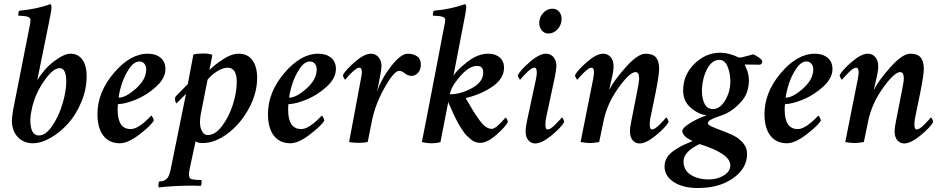

<svg xmlns="http://www.w3.org/2000/svg" viewBox="-20 -694 4611 938"><path d="M271.5 -361.3Q238.3 -361.3 193.4 -295.4Q148.4 -229.5 134.8 -158.2Q123 -108.4 131.8 -70.3Q140.6 -32.2 169.9 -32.2Q204.1 -32.2 236.3 -80.6Q268.6 -128.9 286.1 -189.5Q303.7 -250 303.7 -294.9Q303.7 -361.3 271.5 -361.3ZM162.1 -302.7Q196.3 -358.4 244.6 -395Q293 -431.6 324.2 -431.6Q361.3 -431.6 382.3 -402.8Q403.3 -374 403.3 -322.3Q403.3 -257.8 377.4 -195.8Q351.6 -133.8 312.5 -90.3Q273.4 -46.9 227.1 -20.5Q180.7 5.9 140.6 5.9Q95.7 5.9 66.9 -24.4Q38.1 -54.7 38.1 -106.4Q38.1 -118.2 43.9 -156.2L121.1 -546.9Q128.9 -582 128.9 -597.7Q128.9 -617.2 70.3 -617.2Q68.4 -620.1 69.8 -629.4Q71.3 -638.7 74.2 -641.6Q159.2 -649.4 226.6 -673.8Q231.4 -670.9 231.4 -656.2Q231.4 -642.6 218.8 -582Z M702.1 -431.6Q740.2 -431.6 764.2 -412.1Q788.1 -392.6 788.1 -356.4Q788.1 -311.5 742.2 -270Q696.3 -228.5 643.1 -207Q589.8 -185.5 556.6 -185.5Q554.7 -179.7 554.7 -158.2Q554.7 -63.5 618.2 -63.5Q625 -63.5 632.8 -65.4Q640.6 -67.4 647.9 -71.3Q655.3 -75.2 662.6 -79.6Q669.9 -84 676.8 -89.8Q683.6 -95.7 689.5 -100.6Q695.3 -105.5 700.7 -110.8Q706.1 -116.2 709.5 -119.6Q712.9 -123 715.8 -126L717.8 -128.9Q721.7 -128.9 726.6 -119.1Q731.4 -109.4 731.4 -104.5Q716.8 -80.1 661.1 -37.1Q605.5 5.9 565.4 5.9Q513.7 5.9 484.9 -31.2Q456.1 -68.4 456.1 -136.7Q456.1 -243.2 536.1 -337.4Q616.2 -431.6 702.1 -431.6ZM559.6 -216.8Q593.8 -216.8 644 -261.2Q694.3 -305.7 694.3 -355.5Q694.3 -372.1 685.1 -382.8Q675.8 -393.6 661.1 -393.6Q634.8 -393.6 611.3 -358.9Q587.9 -324.2 575.2 -284.7Q562.5 -245.1 559.6 -216.8Z M1091.8 -363.3Q1069.3 -363.3 1041 -345.7Q1012.7 -328.1 994.1 -304.7L960.9 -136.7Q952.1 -88.9 962.9 -61.5Q973.6 -34.2 995.1 -34.2Q1031.2 -34.2 1064.9 -78.6Q1098.6 -123 1117.7 -183.1Q1136.7 -243.2 1136.7 -293.9Q1136.7 -363.3 1091.8 -363.3ZM1145.5 -431.6Q1190.4 -431.6 1213.4 -399.4Q1236.3 -367.2 1236.3 -313.5Q1236.3 -237.3 1194.8 -162.1Q1153.3 -86.9 1091.3 -41Q1029.3 4.9 970.7 4.9Q945.3 4.9 935.5 -3.9L906.2 132.8Q903.3 146.5 903.3 160.2Q903.3 177.7 917 181.6Q933.6 185.5 962.9 185.5Q965.8 186.5 964.8 199.7Q963.9 212.9 960 213.9Q953.1 213.9 941.9 213.4Q930.7 212.9 925.8 212.9Q830.1 212.9 756.8 221.7Q752.9 220.7 753.9 207.5Q754.9 194.3 758.8 192.4Q784.2 192.4 797.9 175.8Q807.6 164.1 813.5 134.8L888.7 -235.4L841.8 -188.5Q835 -197.3 835 -210.9Q835 -221.7 843.8 -228.5L897.5 -283.2L924.8 -427.7Q942.4 -432.6 973.6 -432.6Q1003.9 -432.6 1017.6 -425.8Q1015.6 -417 1009.8 -386.2Q1003.9 -355.5 1002.9 -351.6Q1031.2 -379.9 1071.8 -405.8Q1112.3 -431.6 1145.5 -431.6Z M1535.2 -431.6Q1573.2 -431.6 1597.2 -412.1Q1621.1 -392.6 1621.1 -356.4Q1621.1 -311.5 1575.2 -270Q1529.3 -228.5 1476.1 -207Q1422.9 -185.5 1389.6 -185.5Q1387.7 -179.7 1387.7 -158.2Q1387.7 -63.5 1451.2 -63.5Q1458 -63.5 1465.8 -65.4Q1473.6 -67.4 1481 -71.3Q1488.3 -75.2 1495.6 -79.6Q1502.9 -84 1509.8 -89.8Q1516.6 -95.7 1522.5 -100.6Q1528.3 -105.5 1533.7 -110.8Q1539.1 -116.2 1542.5 -119.6Q1545.9 -123 1548.8 -126L1550.8 -128.9Q1554.7 -128.9 1559.6 -119.1Q1564.5 -109.4 1564.5 -104.5Q1549.8 -80.1 1494.1 -37.1Q1438.5 5.9 1398.4 5.9Q1346.7 5.9 1317.9 -31.2Q1289.1 -68.4 1289.1 -136.7Q1289.1 -243.2 1369.1 -337.4Q1449.2 -431.6 1535.2 -431.6ZM1392.6 -216.8Q1426.8 -216.8 1477.1 -261.2Q1527.3 -305.7 1527.3 -355.5Q1527.3 -372.1 1518.1 -382.8Q1508.8 -393.6 1494.1 -393.6Q1467.8 -393.6 1444.3 -358.9Q1420.9 -324.2 1408.2 -284.7Q1395.5 -245.1 1392.6 -216.8Z M1972.7 -431.6Q2002 -431.6 2023.4 -415Q2036.1 -398.4 2036.1 -379.9Q2036.1 -353.5 2022.5 -338.4Q2008.8 -323.2 1989.3 -323.2Q1972.7 -323.2 1952.1 -339.8Q1941.4 -347.7 1929.7 -347.7Q1905.3 -347.7 1859.4 -266.6Q1813.5 -185.5 1796.9 -103.5L1776.4 0Q1756.8 3.9 1732.4 3.9Q1709 3.9 1685.5 0L1743.2 -308.6Q1748 -333 1748 -339.8Q1748 -363.3 1735.4 -363.3Q1725.6 -363.3 1708.5 -348.6Q1691.4 -334 1681.6 -322.3Q1671.9 -310.5 1667 -304.7Q1664.1 -304.7 1659.7 -313.5Q1655.3 -322.3 1655.3 -327.1Q1668.9 -352.5 1714.4 -392.1Q1759.8 -431.6 1792 -431.6Q1814.5 -431.6 1829.1 -415Q1843.8 -398.4 1843.8 -371.1Q1843.8 -358.4 1835.9 -316.4Q1827.1 -266.6 1821.3 -244.1Q1841.8 -306.6 1889.6 -369.1Q1937.5 -431.6 1972.7 -431.6Z M2365.2 -431.6Q2400.4 -431.6 2421.4 -413.1Q2442.4 -394.5 2442.4 -363.3Q2442.4 -310.5 2387.2 -272Q2332 -233.4 2254.9 -214.8Q2279.3 -172.9 2291.5 -152.8Q2303.7 -132.8 2321.3 -108.4Q2338.9 -84 2353.5 -74.2Q2368.2 -64.5 2382.8 -64.5Q2403.3 -64.5 2449.2 -119.1Q2453.1 -119.1 2457 -110.8Q2460.9 -102.5 2460.9 -97.7Q2451.2 -76.2 2405.8 -36.1Q2360.4 3.9 2327.1 3.9Q2314.5 3.9 2302.7 0Q2291 -3.9 2279.8 -13.7Q2268.6 -23.4 2259.8 -31.7Q2251 -40 2240.2 -56.6Q2229.5 -73.2 2223.6 -82.5Q2217.8 -91.8 2207.5 -112.8Q2197.3 -133.8 2193.8 -141.1Q2190.4 -148.4 2180.7 -170.4Q2170.9 -192.4 2169.9 -195.3L2131.8 0Q2112.3 5.9 2087.9 5.9Q2064.5 5.9 2041 0Q2042 -3.9 2068.8 -142.1Q2095.7 -280.3 2121.1 -413.1Q2146.5 -545.9 2146.5 -546.9Q2155.3 -585.9 2155.3 -597.7Q2155.3 -617.2 2095.7 -617.2Q2093.8 -620.1 2095.2 -629.4Q2096.7 -638.7 2099.6 -641.6Q2184.6 -649.4 2252 -673.8Q2257.8 -669.9 2257.8 -656.2Q2257.8 -645.5 2245.1 -582L2195.3 -324.2Q2208 -347.7 2260.3 -389.6Q2312.5 -431.6 2365.2 -431.6ZM2310.5 -372.1Q2271.5 -372.1 2227.1 -320.3Q2182.6 -268.6 2177.7 -233.4Q2231.4 -233.4 2286.1 -263.7Q2340.8 -293.9 2340.8 -339.8Q2340.8 -372.1 2310.5 -372.1Z M2598.6 -308.6Q2602.5 -328.1 2602.5 -339.8Q2602.5 -363.3 2590.8 -363.3Q2577.1 -363.3 2554.2 -340.3Q2531.2 -317.4 2521.5 -304.7Q2518.6 -304.7 2514.2 -313.5Q2509.8 -322.3 2509.8 -327.1Q2523.4 -352.5 2569.3 -392.1Q2615.2 -431.6 2647.5 -431.6Q2669.9 -431.6 2684.1 -415Q2698.2 -398.4 2698.2 -371.1Q2698.2 -358.4 2690.4 -316.4L2647.5 -116.2Q2644.5 -105.5 2644.5 -84Q2644.5 -61.5 2655.3 -61.5Q2668.9 -61.5 2691.9 -84.5Q2714.8 -107.4 2724.6 -120.1Q2727.5 -120.1 2731.9 -111.3Q2736.3 -102.5 2736.3 -97.7Q2722.7 -72.3 2674.8 -32.7Q2627 6.8 2594.7 6.8Q2574.2 6.8 2561 -8.8Q2547.9 -24.4 2547.9 -52.7Q2547.9 -72.3 2555.7 -108.4ZM2678.7 -651.4Q2699.2 -651.4 2711.4 -637.2Q2723.6 -623 2723.6 -601.6Q2723.6 -573.2 2704.6 -551.8Q2685.5 -530.3 2659.2 -530.3Q2639.6 -530.3 2627 -545.4Q2614.3 -560.5 2614.3 -582Q2614.3 -609.4 2633.3 -630.4Q2652.3 -651.4 2678.7 -651.4Z M2969.7 -316.4Q2969.7 -316.4 2956.1 -253.9Q2977.5 -298.8 3036.6 -365.2Q3095.7 -431.6 3133.8 -431.6Q3169.9 -431.6 3185.1 -413.1Q3200.2 -394.5 3200.2 -357.4Q3200.2 -328.1 3182.6 -240.2L3157.2 -116.2Q3154.3 -105.5 3154.3 -84Q3154.3 -61.5 3165 -61.5Q3178.7 -61.5 3201.7 -84.5Q3224.6 -107.4 3234.4 -120.1Q3237.3 -120.1 3241.7 -111.3Q3246.1 -102.5 3246.1 -97.7Q3232.4 -72.3 3184.6 -32.7Q3136.7 6.8 3104.5 6.8Q3084 6.8 3070.8 -8.8Q3057.6 -24.4 3057.6 -52.7Q3057.6 -72.3 3065.4 -108.4L3092.8 -247.1Q3102.5 -295.9 3102.5 -310.5Q3102.5 -341.8 3085 -341.8Q3056.6 -341.8 3001.5 -265.1Q2946.3 -188.5 2928.7 -103.5Q2928.7 -101.6 2907.2 0Q2877.9 4.9 2862.3 4.9Q2848.6 4.9 2816.4 0L2877.9 -308.6Q2881.8 -328.1 2881.8 -339.8Q2881.8 -363.3 2870.1 -363.3Q2856.4 -363.3 2833.5 -340.3Q2810.5 -317.4 2800.8 -304.7Q2797.9 -304.7 2793.5 -313.5Q2789.1 -322.3 2789.1 -327.1Q2802.7 -352.5 2848.6 -392.1Q2894.5 -431.6 2926.8 -431.6Q2949.2 -431.6 2963.4 -415Q2977.5 -398.4 2977.5 -371.1Q2977.5 -347.7 2969.7 -316.4Z M3547.9 113.3Q3547.9 56.6 3397.5 9.8Q3319.3 46.9 3319.3 94.7Q3319.3 137.7 3355 160.2Q3390.6 182.6 3444.3 182.6Q3484.4 182.6 3516.1 163.1Q3547.9 143.6 3547.9 113.3ZM3496.1 -401.4Q3458 -402.3 3434.6 -356.9Q3411.1 -311.5 3409.2 -255.9Q3408.2 -216.8 3420.9 -189.5Q3433.6 -162.1 3460.9 -161.1Q3496.1 -160.2 3521.5 -201.7Q3546.9 -243.2 3547.9 -291Q3548.8 -332 3535.6 -366.2Q3522.5 -400.4 3496.1 -401.4ZM3618.2 -378.9Q3618.2 -377.9 3622.1 -369.6Q3626 -361.3 3629.4 -352.5Q3632.8 -343.8 3635.7 -329.6Q3638.7 -315.4 3638.7 -302.7Q3638.7 -239.3 3602.1 -198.2Q3565.4 -157.2 3526.4 -138.7Q3516.6 -133.8 3491.7 -125.5Q3466.8 -117.2 3452.6 -109.4Q3438.5 -101.6 3438.5 -91.8Q3438.5 -84 3458 -75.2Q3477.5 -66.4 3505.9 -56.2Q3534.2 -45.9 3562.5 -32.2Q3590.8 -18.6 3610.4 4.9Q3629.9 28.3 3629.9 57.6Q3629.9 127.9 3562 176.3Q3494.1 224.6 3389.6 224.6Q3316.4 224.6 3271.5 195.3Q3226.6 166 3226.6 119.1Q3226.6 94.7 3239.3 74.7Q3252 54.7 3276.9 38.6Q3301.8 22.5 3318.4 14.6Q3335 6.8 3363.3 -4.9Q3336.9 -18.6 3333 -22.5Q3313.5 -38.1 3313.5 -53.7Q3313.5 -70.3 3356.4 -95.7Q3399.4 -121.1 3432.6 -129.9Q3389.6 -136.7 3353.5 -168.5Q3317.4 -200.2 3317.4 -252Q3317.4 -328.1 3372.6 -382.3Q3427.7 -436.5 3499 -436.5Q3540 -436.5 3586.9 -414.1Q3591.8 -411.1 3606.9 -414.6Q3622.1 -418 3638.7 -422.9Q3655.3 -427.7 3659.2 -428.7Q3670.9 -424.8 3687.5 -413.1Q3704.1 -401.4 3704.1 -393.6Q3704.1 -387.7 3700.2 -382.8Q3696.3 -377.9 3690.4 -377.9Q3683.6 -377.9 3653.8 -378.4Q3624 -378.9 3618.2 -378.9Z M3960.9 -431.6Q3999 -431.6 4022.9 -412.1Q4046.9 -392.6 4046.9 -356.4Q4046.9 -311.5 4001 -270Q3955.1 -228.5 3901.9 -207Q3848.6 -185.5 3815.4 -185.5Q3813.5 -179.7 3813.5 -158.2Q3813.5 -63.5 3877 -63.5Q3883.8 -63.5 3891.6 -65.4Q3899.4 -67.4 3906.7 -71.3Q3914.1 -75.2 3921.4 -79.6Q3928.7 -84 3935.5 -89.8Q3942.4 -95.7 3948.2 -100.6Q3954.1 -105.5 3959.5 -110.8Q3964.8 -116.2 3968.3 -119.6Q3971.7 -123 3974.6 -126L3976.6 -128.9Q3980.5 -128.9 3985.4 -119.1Q3990.2 -109.4 3990.2 -104.5Q3975.6 -80.1 3919.9 -37.1Q3864.3 5.9 3824.2 5.9Q3772.5 5.9 3743.7 -31.2Q3714.8 -68.4 3714.8 -136.7Q3714.8 -243.2 3794.9 -337.4Q3875 -431.6 3960.9 -431.6ZM3818.4 -216.8Q3852.5 -216.8 3902.8 -261.2Q3953.1 -305.7 3953.1 -355.5Q3953.1 -372.1 3943.8 -382.8Q3934.6 -393.6 3919.9 -393.6Q3893.6 -393.6 3870.1 -358.9Q3846.7 -324.2 3834 -284.7Q3821.3 -245.1 3818.4 -216.8Z M4262.7 -316.4Q4262.7 -316.4 4249 -253.9Q4270.5 -298.8 4329.6 -365.2Q4388.7 -431.6 4426.8 -431.6Q4462.9 -431.6 4478 -413.1Q4493.2 -394.5 4493.2 -357.4Q4493.2 -328.1 4475.6 -240.2L4450.2 -116.2Q4447.3 -105.5 4447.3 -84Q4447.3 -61.5 4458 -61.5Q4471.7 -61.5 4494.6 -84.5Q4517.6 -107.4 4527.3 -120.1Q4530.3 -120.1 4534.7 -111.3Q4539.1 -102.5 4539.1 -97.7Q4525.4 -72.3 4477.5 -32.7Q4429.7 6.8 4397.5 6.8Q4377 6.8 4363.8 -8.8Q4350.6 -24.4 4350.6 -52.7Q4350.6 -72.3 4358.4 -108.4L4385.7 -247.1Q4395.5 -295.9 4395.5 -310.5Q4395.5 -341.8 4377.9 -341.8Q4349.6 -341.8 4294.4 -265.1Q4239.3 -188.5 4221.7 -103.5Q4221.7 -101.6 4200.2 0Q4170.9 4.9 4155.3 4.9Q4141.6 4.9 4109.4 0L4170.9 -308.6Q4174.8 -328.1 4174.8 -339.8Q4174.8 -363.3 4163.1 -363.3Q4149.4 -363.3 4126.5 -340.3Q4103.5 -317.4 4093.8 -304.7Q4090.8 -304.7 4086.4 -313.5Q4082 -322.3 4082 -327.1Q4095.7 -352.5 4141.6 -392.1Q4187.5 -431.6 4219.7 -431.6Q4242.2 -431.6 4256.3 -415Q4270.5 -398.4 4270.5 -371.1Q4270.5 -347.7 4262.7 -316.4Z"/></svg>

Font: Crimson
Style: SemiboldItalic
Weight: 600
Italic angle: -11°
Version: Version 0.8 ; ttfautohint (v1.00) -l 8 -r 50 -G 200 -x 14 -D